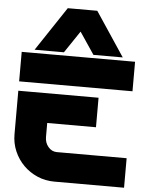

<svg xmlns="http://www.w3.org/2000/svg" viewBox="-62 -1013 815 1063"><g transform="rotate(5 345.0 -481.5)"><path d="M38 -484H484V-320H213V-242Q213 -210 232.5 -187Q252 -164 280 -164H668V0H280Q230 0 186 -19Q142 -38 109 -71Q76 -104 57 -148Q38 -192 38 -242ZM668 -700V-536H38V-700ZM108 -718 271 -963H435L598 -718H435L353 -840L271 -718Z"/></g></svg>

Font: Aoudax Cyrillic
Style: Regular
Weight: 400
Designer: William Zhang
Foundry: William Zhang
Version: Version 1.00 June 4, 2021, initial release